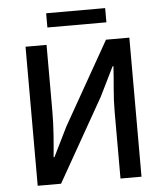

<svg xmlns="http://www.w3.org/2000/svg" viewBox="-55 -852 772 901"><g transform="rotate(-5 330.5 -401.5)"><path d="M86 0V-655H185V-344Q185 -290 181 -233.5Q177 -177 172 -127H176L244 -265L465 -655H575V0H476V-314Q476 -368 481 -423Q486 -478 489 -528H485L417 -390L196 0ZM196 -736V-803H474V-736Z"/></g></svg>

Font: Source Sans 3 Medium
Style: Regular
Weight: 500
Designer: Paul D. Hunt
Foundry: Adobe
Version: Version 3.052;hotconv 1.1.0;makeotfexe 2.6.0